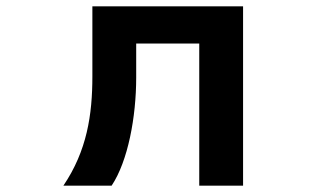

<svg xmlns="http://www.w3.org/2000/svg" viewBox="-20 -537 1040 609"><path d="M612 52H751V-517H273V-295C273 -173 256 -59 181 52H334C386 -26 412 -166 412 -291V-399H612Z"/></svg>

Font: LINE Seed JP App_OTF Bold
Style: Regular
Weight: 700
Designer: LINE & Fontrix & Fontworks
Version: Version 1.009